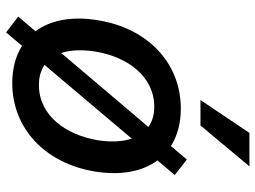

<svg xmlns="http://www.w3.org/2000/svg" viewBox="-126 -696 854 642"><g transform="rotate(90 301.0 -375.0)"><path d="M88.4 31.6 133.2 -21.7C166.9 -0.4 208.8 11 258.2 11C409.4 11 526.3 -99.1 553.6 -265.6C567.5 -352.3 553.6 -424.4 516.3 -474.4L565.3 -532.3L513.5 -572.8L468.4 -519.5C434.7 -540.8 392.8 -552.6 343 -552.6C191.1 -552.6 74.2 -442.5 47.6 -274.9C33.4 -188.6 47.2 -116.8 84.5 -66.8L35.5 -8.9ZM152.3 -266C169.4 -372.9 234.4 -463.8 337 -463.8C364.7 -463.8 387.1 -456.7 404.5 -444.2L157.3 -152.7C146.7 -184.3 145.6 -223.7 152.3 -266ZM197.1 -96.9 443.5 -388.5C454.2 -356.5 455.6 -317.1 448.9 -274.9C431.1 -168 366.1 -78.1 264.2 -78.1C236.5 -78.1 214.5 -84.9 197.1 -96.9ZM314.3 -618.3H399.5L536.2 -782H424.4Z"/></g></svg>

Font: Margiela Sans Medium
Style: Italic
Weight: 500
Italic angle: -9.39999°
Designer: Stefan Endress, Andreas Faust
Version: Version 1.100;FEAKit 1.0